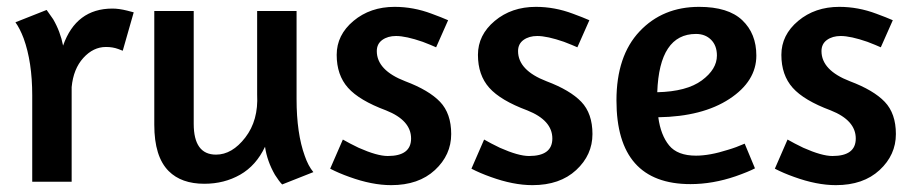

<svg xmlns="http://www.w3.org/2000/svg" viewBox="-20 -530 2668 560"><path d="M289 -393Q252 -393 223 -361Q194 -329 189 -276V0H74V-252Q74 -349 49 -418Q38 -447 25 -465L116 -501L135 -474Q156 -438 164 -397Q202 -505 308 -505Q327 -505 351 -499L370 -494L338 -382Q337 -382 325 -387Q309 -393 289 -393Z M730 -254V-498H845V-241Q845 -141 869 -75Q879 -46 894 -28L803 8Q794 -1 782 -20Q759 -60 753 -102Q727 -47 680.5 -20.5Q634 6 576 6Q509 6 472 -31Q430 -73 430 -166V-498H545V-169Q545 -79 610 -79Q657 -79 695.5 -129Q734 -179 730 -254Z M1131 -510Q1186 -510 1239 -490Q1269 -479 1287 -471L1252 -392Q1239 -398 1213 -408Q1164 -425 1135 -425Q1111 -425 1095 -413.5Q1079 -402 1079 -381Q1079 -325 1162 -293Q1231 -267 1263.5 -233Q1296 -199 1296 -139Q1296 -78 1248.5 -34Q1201 10 1121 10Q1065 10 999 -14Q968 -25 943 -38L980 -123Q999 -112 1026 -99Q1080 -75 1111 -75Q1179 -75 1179 -126Q1179 -179 1106 -208Q1028 -237 995 -274Q962 -311 962 -370Q962 -428 1011 -469Q1060 -510 1131 -510Z M1543 -510Q1598 -510 1651 -490Q1681 -479 1699 -471L1664 -392Q1651 -398 1625 -408Q1576 -425 1547 -425Q1523 -425 1507 -413.5Q1491 -402 1491 -381Q1491 -325 1574 -293Q1643 -267 1675.5 -233Q1708 -199 1708 -139Q1708 -78 1660.5 -34Q1613 10 1533 10Q1477 10 1411 -14Q1380 -25 1355 -38L1392 -123Q1411 -112 1438 -99Q1492 -75 1523 -75Q1591 -75 1591 -126Q1591 -179 1518 -208Q1440 -237 1407 -274Q1374 -311 1374 -370Q1374 -428 1423 -469Q1472 -510 1543 -510Z M1778 -237Q1778 -367 1845.5 -438.5Q1913 -510 2019 -510Q2104 -510 2145 -471Q2186 -432 2186 -368Q2186 -293 2107.5 -241.5Q2029 -190 1900 -188Q1907 -136 1931.5 -106Q1956 -76 2010 -76Q2050 -76 2103 -93Q2127 -100 2152 -111L2182 -39Q2163 -29 2126 -16Q2059 7 1994 7Q1778 7 1778 -237ZM2010 -431Q1903 -431 1897 -261Q1983 -263 2027 -295.5Q2071 -328 2071 -368Q2071 -397 2054 -414Q2037 -431 2010 -431Z M2428 -510Q2483 -510 2536 -490Q2566 -479 2584 -471L2549 -392Q2536 -398 2510 -408Q2461 -425 2432 -425Q2408 -425 2392 -413.5Q2376 -402 2376 -381Q2376 -325 2459 -293Q2528 -267 2560.5 -233Q2593 -199 2593 -139Q2593 -78 2545.5 -34Q2498 10 2418 10Q2362 10 2296 -14Q2265 -25 2240 -38L2277 -123Q2296 -112 2323 -99Q2377 -75 2408 -75Q2476 -75 2476 -126Q2476 -179 2403 -208Q2325 -237 2292 -274Q2259 -311 2259 -370Q2259 -428 2308 -469Q2357 -510 2428 -510Z"/></svg>

Font: Amaranth
Style: Regular
Weight: 400
Designer: Gesine Todt
Foundry: Gesine Todt
Version: Version 1.000